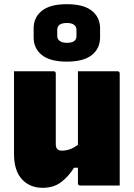

<svg xmlns="http://www.w3.org/2000/svg" viewBox="-20 -888 640 919"><path d="M236 -547Q247 -547 247 -536V-198Q247 -167 275 -167Q296 -167 314.5 -173.5Q333 -180 353 -195V-547H542Q553 -547 553 -536V0H364Q353 0 353 -11V-85H334Q309 -44 273 -16.5Q237 11 184 11Q123 11 85 -30Q47 -71 47 -152V-547ZM300 -868Q380 -868 419.5 -836.5Q459 -805 459 -752V-709Q459 -656 419.5 -624.5Q380 -593 300 -593Q220 -593 180.5 -624.5Q141 -656 141 -709V-752Q141 -805 180.5 -836.5Q220 -868 300 -868ZM300 -778Q254 -778 254 -745V-715Q254 -701 266 -692Q278 -683 300 -683Q346 -683 346 -715V-745Q346 -760 336 -768Q325 -778 300 -778Z"/></svg>

Font: Recursive Mn Lnr St Blk
Style: Regular
Weight: 900
Monospace: yes
Version: Version 1.079;hotconv 1.0.112;makeotfexe 2.5.65598; ttfautoh